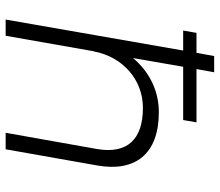

<svg xmlns="http://www.w3.org/2000/svg" viewBox="-68 -692 760 663"><g transform="rotate(90 311.5 -360.0)"><path d="M47 0H103L157 -307V-304C176 -406 256 -474 352 -474C462 -474 512 -419 494 -315L438 0H495L551 -317C574 -448 511 -529 367 -529C297 -529 231 -500 180 -440L210 -613H394L402 -659H218L229 -720H173L162 -659H93L85 -613H154Z"/></g></svg>

Font: Fixel Display Light
Style: Italic
Weight: 300
Italic angle: -10°
Designer: AlfaBravo + MacPaw
Foundry: Kyrylo Tkachov, Marchela Mozhyna, Serhii Makarenko, Maria Weinstein, Zakhar Kryvoshyya
Version: Version 1.210;Glyphs 3.2 (3217)